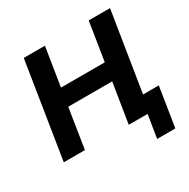

<svg xmlns="http://www.w3.org/2000/svg" viewBox="-190 -881 1210 1226"><g transform="rotate(-30 414.5 -268.0)"><path d="M32 0 144 -705H300L255 -422H578L623 -705H780L687 -122H803L757 169H623L650 0H511L558 -293H234L188 0Z"/></g></svg>

Font: Winston
Style: Bold Italic
Weight: 700
Italic angle: -9°
Designer: Original fonts by Vernon Adams / Changes by Cristiano Sobral
Foundry: Original fonts by Vernon Adams / Changes by Cristiano Sobral
Version: Version 2.503;July 17, 2020;FontCreator 13.0.0.2655 64-bit